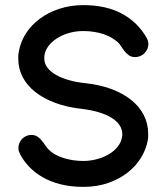

<svg xmlns="http://www.w3.org/2000/svg" viewBox="-20 -729 650 749"><path d="M552.2 -581.1Q558.6 -569.8 558.6 -557.6Q558.6 -545.9 554.2 -536.6Q549.8 -527.3 542.7 -520.5Q535.6 -513.7 526.4 -510Q517.1 -506.3 507.8 -506.3Q493.2 -506.3 483.6 -512.7Q474.1 -519 466.6 -528.6Q459 -538.1 452.9 -547.9Q446.8 -557.6 439 -564.9Q429.7 -572.8 416.7 -580.8Q403.8 -588.9 387.2 -594.7Q370.6 -600.6 350.1 -604.2Q329.6 -607.9 305.2 -607.9Q274.9 -607.9 248.5 -600.1Q222.2 -592.3 201.7 -579.1Q181.2 -565.9 168.5 -548.6Q155.8 -531.2 153.3 -512.2V-509.3Q152.8 -506.8 152.8 -505.1Q152.8 -503.4 152.8 -501Q152.8 -480.5 165.5 -464.4Q178.2 -448.2 199.5 -436.3Q220.7 -424.3 249.3 -416.3Q277.8 -408.2 310.5 -404.8Q367.7 -398.9 413.3 -382.1Q459 -365.2 491.2 -339.6Q523.4 -314 540.8 -280.3Q558.1 -246.6 558.1 -207Q558.1 -202.1 557.9 -194.1Q557.6 -186 556.6 -185.1V-182.6Q550.3 -147 530.3 -114Q510.3 -81.1 477.8 -55.7Q445.3 -30.3 401.6 -15.1Q357.9 0 305.2 0Q255.4 0 215.6 -10.3Q175.8 -20.5 145.3 -38.3Q114.7 -56.2 93 -79.3Q71.3 -102.5 58.1 -127.9Q55.2 -133.8 53.5 -139.4Q51.8 -145 51.8 -151.9Q51.8 -161.6 55.7 -171.1Q59.6 -180.7 66.4 -187.5Q73.2 -194.3 82.5 -198.5Q91.8 -202.6 101.6 -202.6Q116.2 -202.6 125.5 -196.5Q134.8 -190.4 142.1 -181.6Q149.4 -172.9 156 -162.8Q162.6 -152.8 171.4 -144Q191.9 -124 228 -112.5Q264.2 -101.1 305.2 -101.1Q331.5 -101.1 357.4 -107.9Q383.3 -114.7 404.5 -127.2Q425.8 -139.6 439.7 -157.5Q453.6 -175.3 456.5 -197.3Q456.5 -197.8 456.8 -198.5Q457 -199.2 457 -199.7V-200.2V-206.1Q457 -225.1 446 -241.2Q435.1 -257.3 414.8 -269.8Q394.5 -282.2 365.5 -291Q336.4 -299.8 299.8 -304.2Q241.7 -310.5 195.8 -327.6Q149.9 -344.7 117.7 -370.1Q85.4 -395.5 68.4 -428.5Q51.3 -461.4 51.3 -500Q51.3 -502.4 51.3 -506.3Q51.3 -510.3 51.5 -513.9Q51.8 -517.6 52.2 -520.5Q52.7 -523.4 53.2 -523.9V-526.4Q59.6 -564.9 80.8 -598.1Q102.1 -631.3 135.3 -656Q168.5 -680.7 211.9 -694.8Q255.4 -709 305.2 -709Q394.5 -709 456.3 -675.3Q518.1 -641.6 552.2 -581.1Z"/></svg>

Font: TGL 0-17
Style: Regular
Weight: 400
Designer: Peter Wiegel
Foundry: Peter Wiegel
Version: Version 1.003 2010